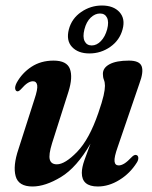

<svg xmlns="http://www.w3.org/2000/svg" viewBox="-20 -668 551 697"><path d="M473.5 -105.5Q481 -104.5 482 -96Q483 -87.5 476.5 -77.5Q452 -38.5 413.5 -14.8Q375 9 335 9Q277 9 277 -40.5Q277 -60 286.8 -87.5Q296.5 -115 308.5 -146.5Q258.5 -60 201.5 -25.5Q144.5 9 98 9Q47 9 36.8 -28.5Q26.5 -66 47 -126.5L105 -307.5Q117.5 -344.5 115 -358.8Q112.5 -373 99.5 -373Q90.5 -373 80.2 -366.5Q70 -360 55.5 -343.5Q47.5 -335.5 43 -336.5Q37 -337 35.2 -345.2Q33.5 -353.5 40.5 -367.5Q60 -403 94.2 -425.5Q128.5 -448 174.5 -448Q222.5 -448 233.8 -417.8Q245 -387.5 228.5 -335L169 -148Q156 -106 160.8 -88.8Q165.5 -71.5 186.5 -71.5Q216 -71.5 260 -116.8Q304 -162 337 -258Q351 -298.5 356 -320.8Q361 -343 361 -356.5Q361 -369 357.2 -378.2Q353.5 -387.5 353.5 -400Q353.5 -422 378 -435Q402.5 -448 448 -448Q486.5 -448 494.2 -427.5Q502 -407 486 -364.5L407.5 -135Q394 -97 395.8 -82.2Q397.5 -67.5 411 -67.5Q420 -67.5 431.2 -74.2Q442.5 -81 460.5 -100Q468 -106.5 473.5 -105.5ZM304.5 -474Q263.5 -474 241.5 -497.5Q219.5 -521 230 -561.5Q240.5 -601 274.8 -624.5Q309 -648 350 -648Q392 -648 413.8 -624Q435.5 -600 425 -561.5Q414.5 -522 380.5 -498Q346.5 -474 304.5 -474ZM343 -619Q325 -619 309.2 -604Q293.5 -589 286.5 -561.5Q279.5 -534 287.2 -518.5Q295 -503 313 -503Q331 -503 346.2 -518.8Q361.5 -534.5 369 -561.5Q376 -588.5 368.5 -603.8Q361 -619 343 -619Z"/></svg>

Font: Fraunces 144pt Soft SemiBold
Style: Italic
Weight: 600
Italic angle: -16°
Version: Version 1.000;[b76b70a41]